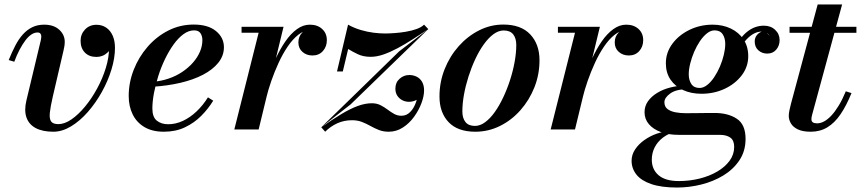

<svg xmlns="http://www.w3.org/2000/svg" viewBox="-20 -580 3856 860"><path d="M219 10Q171 10 140.2 -6.2Q109.5 -22.5 98.5 -54Q87.5 -85.5 98.5 -131L162.5 -398.5Q163.5 -403 164.2 -408Q165 -413 165 -416.5Q165 -424.5 161 -429.5Q157 -434.5 148 -434.5Q134 -434.5 120.2 -425.2Q106.5 -416 93.5 -398.8Q80.5 -381.5 67.8 -357.5Q55 -333.5 44 -303.5L19 -311Q33.5 -347 48.8 -376.2Q64 -405.5 82.8 -426.2Q101.5 -447 124.8 -458.2Q148 -469.5 178 -469.5Q220.5 -469.5 245.2 -447Q270 -424.5 270 -392.5Q270 -381.5 268 -370.8Q266 -360 264 -351.5L216.5 -147.5Q206 -102 203.2 -75Q200.5 -48 209 -36Q217.5 -24 241.5 -24Q269.5 -24 300.5 -45.5Q331.5 -67 361.2 -103Q391 -139 415.2 -183.8Q439.5 -228.5 454 -275.8Q468.5 -323 468.5 -365.5Q468.5 -391 460.5 -407.8Q452.5 -424.5 439.5 -433.2Q426.5 -442 412 -442V-468Q432 -468 448.2 -458.5Q464.5 -449 473.8 -432.2Q483 -415.5 483 -394.5Q483 -365 462 -345Q441 -325 412 -325Q379 -325 360 -344.8Q341 -364.5 341 -397Q341 -427 361 -448Q381 -469 412 -469Q437 -469 455.8 -456.2Q474.5 -443.5 484.8 -420.2Q495 -397 495 -365.5Q495 -320 479.2 -268.5Q463.5 -217 436 -167.8Q408.5 -118.5 373.2 -78.2Q338 -38 298.2 -14Q258.5 10 219 10Z M714 10Q662 10 627 -10.8Q592 -31.5 574.2 -67.8Q556.5 -104 556.5 -150Q556.5 -210 578.8 -267Q601 -324 640.8 -370Q680.5 -416 733.5 -443Q786.5 -470 847.5 -470Q912 -470 947.5 -440.8Q983 -411.5 983 -368.5Q983 -330.5 958 -299.2Q933 -268 889.2 -245.2Q845.5 -222.5 787.8 -209Q730 -195.5 664 -191.5V-213.5Q701.5 -216.5 735.2 -228Q769 -239.5 796.5 -258Q824 -276.5 844.2 -299.5Q864.5 -322.5 875.5 -348.2Q886.5 -374 886.5 -400Q886.5 -418.5 878 -431.2Q869.5 -444 849.5 -444Q825 -444 801.8 -427Q778.5 -410 757.5 -380.8Q736.5 -351.5 719 -315.2Q701.5 -279 689 -239.5Q676.5 -200 669.5 -162.5Q662.5 -125 662.5 -94Q662.5 -55.5 682.5 -39.5Q702.5 -23.5 733 -23.5Q767.5 -23.5 799.8 -38.8Q832 -54 860.5 -81Q889 -108 911.5 -144L935 -129Q913 -93 881.5 -61.2Q850 -29.5 808.5 -9.8Q767 10 714 10Z M1029.5 0 1138.5 -433.5H1062V-460H1250L1138.5 0ZM1157 -141Q1166.5 -183.5 1181 -229.2Q1195.5 -275 1215 -317.5Q1234.5 -360 1258.2 -394.5Q1282 -429 1309.8 -449.2Q1337.5 -469.5 1368 -469.5Q1402 -469.5 1423 -450.2Q1444 -431 1444 -400Q1444 -371 1426.2 -351.2Q1408.5 -331.5 1379.5 -331.5Q1353 -331.5 1334.8 -347.5Q1316.5 -363.5 1316.5 -390Q1316.5 -417 1334.2 -434.5Q1352 -452 1381 -452Q1408.5 -452 1425.8 -438.8Q1443 -425.5 1443 -400H1416.5Q1416.5 -420 1403.8 -432Q1391 -444 1368 -444Q1341 -444 1316 -424.2Q1291 -404.5 1268.8 -371.8Q1246.5 -339 1228 -298.8Q1209.5 -258.5 1195.2 -217.5Q1181 -176.5 1172.5 -141Z M1419 -10 1768 -350 1898 -449.5 1550 -112ZM1436.5 10 1419 -10Q1469 -45 1509 -69Q1549 -93 1582.2 -105.2Q1615.5 -117.5 1645.5 -117.5Q1667.5 -117.5 1684.2 -109Q1701 -100.5 1715.5 -89.5Q1730 -78.5 1745 -70Q1760 -61.5 1778 -61.5Q1801 -61.5 1817.5 -78.5Q1834 -95.5 1843.2 -121.8Q1852.5 -148 1852.5 -175H1878.5Q1878 -161.5 1868.2 -150Q1858.5 -138.5 1843.2 -131.2Q1828 -124 1812 -124Q1796 -124 1782.2 -131Q1768.5 -138 1759.8 -151Q1751 -164 1751 -183Q1751 -210.5 1769.8 -227.2Q1788.5 -244 1813 -244Q1831.5 -244 1846.8 -236.2Q1862 -228.5 1870.8 -213Q1879.5 -197.5 1879.5 -175Q1879.5 -149.5 1867.8 -118Q1856 -86.5 1834.8 -57Q1813.5 -27.5 1784.5 -8.8Q1755.5 10 1721 10Q1696.5 10 1677 2.2Q1657.5 -5.5 1639.2 -15.8Q1621 -26 1601.2 -33.8Q1581.5 -41.5 1557 -41.5Q1521 -41.5 1490.8 -27.8Q1460.5 -14 1436.5 10ZM1489.5 -260 1539 -469.5Q1566 -454.5 1595.5 -445.8Q1625 -437 1653.2 -433.5Q1681.5 -430 1704.5 -430Q1722.5 -430 1747.2 -431.8Q1772 -433.5 1797.8 -437.8Q1823.5 -442 1845.2 -449.8Q1867 -457.5 1879.5 -469.5L1898.5 -449.5Q1863 -426 1828.2 -403.8Q1793.5 -381.5 1760.8 -364Q1728 -346.5 1697.8 -336Q1667.5 -325.5 1640.5 -325.5Q1607.5 -325.5 1583.2 -337Q1559 -348.5 1539.5 -360.5L1515.5 -260Z M2109 10Q2030 10 1989.2 -33Q1948.5 -76 1948.5 -148Q1948.5 -212 1971.5 -270Q1994.5 -328 2034.5 -373Q2074.5 -418 2126 -444Q2177.5 -470 2234.5 -470Q2313.5 -470 2355 -426Q2396.5 -382 2396.5 -310Q2396.5 -246.5 2373.8 -189Q2351 -131.5 2311.2 -86.5Q2271.5 -41.5 2219.5 -15.8Q2167.5 10 2109 10ZM2107.5 -16Q2130.5 -16 2153.2 -32.8Q2176 -49.5 2196.5 -78.5Q2217 -107.5 2234.5 -144.8Q2252 -182 2265 -222.5Q2278 -263 2285.2 -303.2Q2292.5 -343.5 2292.5 -378.5Q2292.5 -408.5 2278.8 -426Q2265 -443.5 2236 -443.5Q2213 -443.5 2190.2 -426.8Q2167.5 -410 2146.8 -381Q2126 -352 2108.8 -315Q2091.5 -278 2078.5 -237.2Q2065.5 -196.5 2058.2 -156.2Q2051 -116 2051 -81Q2051 -51 2064.8 -33.5Q2078.5 -16 2107.5 -16Z M2446.5 0 2555.5 -433.5H2479V-460H2667L2555.5 0ZM2574 -141Q2583.5 -183.5 2598 -229.2Q2612.5 -275 2632 -317.5Q2651.5 -360 2675.2 -394.5Q2699 -429 2726.8 -449.2Q2754.5 -469.5 2785 -469.5Q2819 -469.5 2840 -450.2Q2861 -431 2861 -400Q2861 -371 2843.2 -351.2Q2825.5 -331.5 2796.5 -331.5Q2770 -331.5 2751.8 -347.5Q2733.5 -363.5 2733.5 -390Q2733.5 -417 2751.2 -434.5Q2769 -452 2798 -452Q2825.5 -452 2842.8 -438.8Q2860 -425.5 2860 -400H2833.5Q2833.5 -420 2820.8 -432Q2808 -444 2785 -444Q2758 -444 2733 -424.2Q2708 -404.5 2685.8 -371.8Q2663.5 -339 2645 -298.8Q2626.5 -258.5 2612.2 -217.5Q2598 -176.5 2589.5 -141Z M3013 260Q2942.5 260 2897.2 244.5Q2852 229 2830.5 201.8Q2809 174.5 2809 140Q2809 113 2824.8 89.2Q2840.5 65.5 2866 47.5Q2891.5 29.5 2920.5 19.2Q2949.5 9 2976 9H3007Q2973.5 18 2949.2 36.5Q2925 55 2912.2 80.5Q2899.5 106 2899.5 135Q2899.5 179 2930 205Q2960.5 231 3020.5 231Q3068.5 231 3113 220Q3157.5 209 3192.5 188.5Q3227.5 168 3248 140Q3268.5 112 3268.5 78Q3268.5 48.5 3251 36.2Q3233.5 24 3204.5 24Q3195 24 3175.8 24Q3156.5 24 3132.5 24Q3108.5 24 3085 24Q3061.5 24 3043.8 24Q3026 24 3019.5 24Q2974.5 24 2940.2 11.5Q2906 -1 2886.5 -23.8Q2867 -46.5 2867 -77.5Q2867 -104.5 2882.2 -126.2Q2897.5 -148 2923.8 -164Q2950 -180 2984 -188.5Q3018 -197 3055.5 -197L3054 -180Q3008 -180 2982 -161.2Q2956 -142.5 2956 -122Q2956 -102 2970 -91.5Q2984 -81 3005.5 -77Q3027 -73 3050 -73Q3067.5 -73 3092.8 -73.2Q3118 -73.5 3142.5 -73.8Q3167 -74 3181 -74Q3241 -74 3280.2 -48.2Q3319.5 -22.5 3319.5 42Q3319.5 96.5 3292.2 137.5Q3265 178.5 3220.2 205.8Q3175.5 233 3121.2 246.5Q3067 260 3013 260ZM3122 -160Q3076 -160 3040 -176.5Q3004 -193 2983.2 -223.5Q2962.5 -254 2962.5 -296.5Q2962.5 -344.5 2991.5 -383.8Q3020.5 -423 3068.2 -446.2Q3116 -469.5 3172 -469.5Q3217.5 -469.5 3253.8 -452Q3290 -434.5 3310.8 -402.8Q3331.5 -371 3331.5 -328.5Q3331.5 -281 3302.5 -242.8Q3273.5 -204.5 3225.8 -182.2Q3178 -160 3122 -160ZM3113.5 -186Q3130.5 -186 3147.2 -199Q3164 -212 3178.8 -234Q3193.5 -256 3204.8 -282.2Q3216 -308.5 3222.2 -335Q3228.5 -361.5 3228.5 -383.5Q3228.5 -409 3217 -426.5Q3205.5 -444 3180.5 -444Q3163.5 -444 3146.8 -430.8Q3130 -417.5 3115.2 -395.8Q3100.5 -374 3089.2 -347.8Q3078 -321.5 3071.5 -295Q3065 -268.5 3065 -247Q3065 -221 3076.8 -203.5Q3088.5 -186 3113.5 -186ZM3401.5 -465Q3432.5 -465 3452.2 -446.2Q3472 -427.5 3472 -400.5Q3472 -375.5 3457 -357.8Q3442 -340 3416.5 -340Q3393.5 -340 3377 -354.5Q3360.5 -369 3360.5 -394.5Q3360.5 -411.5 3371.2 -424Q3382 -436.5 3398.5 -440.5Q3406.5 -438 3413.8 -432.8Q3421 -427.5 3427 -419.5Q3422.5 -428.5 3412.5 -433.5Q3402.5 -438.5 3391.5 -438.5Q3370.5 -438.5 3351 -426.2Q3331.5 -414 3314.5 -392.5Q3297.5 -371 3284.5 -344L3265.5 -354.5Q3292 -410 3326.2 -437.5Q3360.5 -465 3401.5 -465Z M3611.5 10Q3576 10 3554.2 -0.2Q3532.5 -10.5 3522.8 -27Q3513 -43.5 3513 -61Q3513 -71.5 3516.2 -87Q3519.5 -102.5 3523.5 -117.5L3642.5 -560H3752L3619 -71Q3617.5 -65.5 3616 -59Q3614.5 -52.5 3614.5 -45.5Q3614.5 -27.5 3640 -27.5Q3655 -27.5 3671 -36Q3687 -44.5 3703.5 -62Q3720 -79.5 3736.5 -106.5Q3753 -133.5 3768.5 -171L3794 -163Q3771 -106.5 3744.8 -68Q3718.5 -29.5 3686 -9.8Q3653.5 10 3611.5 10ZM3516.5 -433V-460H3816V-433Z"/></svg>

Font: Bodoni Moda 9pt SemiBold
Style: Italic
Weight: 600
Italic angle: -13°
Designer: Owen Earl
Foundry: indestructible type
Version: Version 2.004